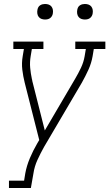

<svg xmlns="http://www.w3.org/2000/svg" viewBox="-20 -739 549 964"><path d="M25 205V168H101L107 131Q114 93 130 55Q146 17 167 -19L177 -36L104 -324Q96 -356 92 -389Q88 -422 94 -457L100 -493H47V-530H198V-493H140L134 -457Q129 -427 131.5 -399Q134 -371 140 -343V-342Q140 -342 140 -342Q140 -342 140 -342Q141 -340 141.5 -338Q142 -336 142 -333L205 -84L357 -343Q373 -370 386.5 -398.5Q400 -427 405 -457L411 -493H358V-530H509V-493H451L445 -457Q439 -422 424 -389Q409 -356 391 -324L201 -1Q183 31 168 64Q153 97 148 131L135 205ZM406 -641Q397 -641 388.5 -644Q380 -647 374.5 -654Q369 -661 367.5 -670.5Q366 -680 368 -690Q369 -696 372 -702Q375 -708 381 -712Q387 -716 393.5 -717.5Q400 -719 406 -719Q416 -719 424.5 -716Q433 -713 438.5 -706Q444 -699 445.5 -689.5Q447 -680 445 -670Q444 -664 440.5 -658Q437 -652 431.5 -648Q426 -644 419.5 -642.5Q413 -641 406 -641ZM206 -641Q197 -641 188.5 -644Q180 -647 174.5 -654Q169 -661 167.5 -670.5Q166 -680 168 -690Q169 -696 172 -702Q175 -708 181 -712Q187 -716 193.5 -717.5Q200 -719 206 -719Q216 -719 224.5 -716Q233 -713 238.5 -706Q244 -699 245.5 -689.5Q247 -680 245 -670Q244 -664 240.5 -658Q237 -652 231.5 -648Q226 -644 219.5 -642.5Q213 -641 206 -641Z"/></svg>

Font: Iosevka Curly Slab XLtObl
Style: Regular
Weight: 200
Italic angle: -9°
Monospace: yes
Designer: Belleve Invis
Foundry: Belleve Invis
Version: Version 11.1.0; ttfautohint (v1.8.3)